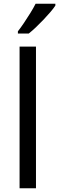

<svg xmlns="http://www.w3.org/2000/svg" viewBox="-20 -1010 317 1030"><path d="M173 0H85V-760H173ZM277 -980Q268 -966 251 -946Q234 -926 213.5 -904.5Q193 -883 172.5 -863.5Q152 -844 134 -830H76V-842Q91 -861 108.5 -887Q126 -913 143 -940.5Q160 -968 171 -990H277Z"/></svg>

Font: Noto Sans Kannada
Style: Regular
Weight: 400
Designer: Jelle Bosma - Monotype Design Team
Foundry: Monotype Imaging Inc.
Version: Version 2.003